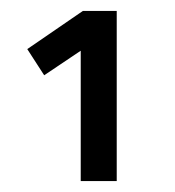

<svg xmlns="http://www.w3.org/2000/svg" viewBox="-20 -810 320 352"><path d="M128 -478V-717L61 -672L30 -720L132 -790H194V-478Z"/></svg>

Font: Cairo-CLs
Style: CLs-Regular
Weight: 400
Version: Version 3.130;gftools[0.9.24]